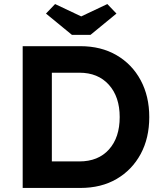

<svg xmlns="http://www.w3.org/2000/svg" viewBox="-20 -928 802 948"><path d="M92 0V-700H377Q479 -700 555.5 -655.5Q632 -611 674.5 -532Q717 -453 717 -350Q717 -246 674.5 -167.5Q632 -89 556 -44.5Q480 0 377 0ZM372 -569H236V-131H372Q465 -131 518 -190Q571 -249 571 -350Q571 -450 517.5 -509.5Q464 -569 372 -569ZM335 -756 207 -861 252 -908 381 -847 510 -908 555 -861 427 -756Z"/></svg>

Font: Lexend SemiBold
Style: Regular
Weight: 600
Designer: Bonnie Shaver-Troup, Thomas Jockin
Foundry: Lexend
Version: Version 1.005; ttfautohint (v1.8.3)